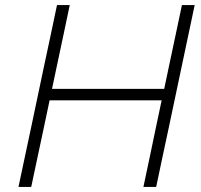

<svg xmlns="http://www.w3.org/2000/svg" viewBox="-20 -733 789 753"><path d="M52.5 0Q65 -59.5 77 -115.5Q89 -171.5 103 -237.5L152.5 -472.5Q167 -540 179 -596.5Q191 -653 203.5 -713H253.5Q241 -653 229 -596.5Q217 -540 202.5 -472L184 -384.5H624L642.5 -472.5Q657 -540 669 -597.2Q681 -654.5 693.5 -713H743.5Q731 -654.5 719 -597.2Q707 -540 692.5 -472L643 -237.5Q629 -171.5 617 -116Q605 -60.5 592.5 0H542.5Q555 -60 567 -115.8Q579 -171.5 592.5 -238L614 -339.5H174.5L153 -237.5Q139 -171.5 127 -115.5Q115 -59.5 102.5 0Z"/></svg>

Font: Commissioner ExtraLight
Style: Italic
Weight: 200
Italic angle: -12°
Designer: Kostas Bartsokas
Foundry: Kostas Bartsokas
Version: Version 1.000; ttfautohint (v1.8.3)